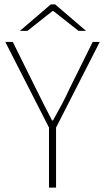

<svg xmlns="http://www.w3.org/2000/svg" viewBox="-20 -850 476 870"><path d="M202 0V-272L4 -660H38L144 -446Q162 -410 179.5 -375Q197 -340 216 -304H220Q240 -340 259 -375Q278 -410 294 -446L400 -660H432L234 -272V0ZM70 -710 210 -830H230L370 -710H336L222 -800H218L104 -710Z"/></svg>

Font: Source Sans 3 VF
Style: Regular
Weight: 200
Designer: Paul D. Hunt
Foundry: Adobe
Version: Version 3.046;hotconv 1.0.118;makeotfexe 2.5.65603